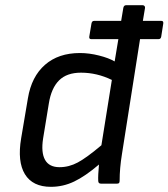

<svg xmlns="http://www.w3.org/2000/svg" viewBox="-20 -703 645 735"><path d="M174.8 12.2Q105 12.2 75.4 -36.1Q45.9 -84.5 61 -173.8L86.9 -327.1Q100.6 -409.7 152.1 -454.8Q203.6 -500 286.1 -500Q321.3 -500 358.9 -490.5Q396.5 -481 418.9 -467.8L433.1 -553.2H329.1Q320.3 -553.2 321.8 -563L330.1 -612.8Q332 -623 339.8 -623H443.8L452.1 -672.9Q454.1 -683.1 462.9 -683.1H525.9Q530.3 -683.1 533 -680.2Q535.6 -677.2 535.2 -672.9L526.9 -623H598.1Q606.4 -623 605 -612.8L597.2 -563Q595.7 -553.2 586.9 -553.2H516.1L446.8 -112.8Q438 -58.6 438 -12.2Q438 -5.4 436 -2.7Q434.1 0 428.2 0H366.2Q356 0 356 -11.2Q355 -30.8 358.9 -73.2Q306.2 -28.3 263.9 -8.1Q221.7 12.2 174.8 12.2ZM145 -172.9Q136.7 -119.6 152.3 -91.3Q168 -63 208 -63Q244.1 -63 277.8 -81.1Q311.5 -99.1 368.2 -147L408.2 -397Q351.1 -424.8 290 -424.8Q235.8 -424.8 206.1 -395.3Q176.3 -365.7 167 -307.1Z"/></svg>

Font: Sofia Sans
Style: Italic
Weight: 400
Italic angle: -9°
Designer: Botio Nikoltchev, Ani Petrova
Foundry: lettersoup
Version: Version 4.100